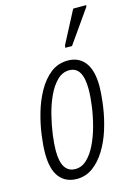

<svg xmlns="http://www.w3.org/2000/svg" viewBox="-119 -833 634 906"><g transform="rotate(-15 198.0 -380.5)"><path d="M142 10Q88 10 57.5 -28Q27 -66 27 -145Q27 -183 34 -234.5Q41 -286 56.5 -339.5Q72 -393 97.5 -438.5Q123 -484 159 -512.5Q195 -541 244 -541Q297 -541 327 -502Q357 -463 357 -385Q356 -337 348 -283Q340 -229 323.5 -177Q307 -125 281 -83Q255 -41 220.5 -15.5Q186 10 142 10ZM147 -37Q178 -37 203 -60.5Q228 -84 247 -123Q266 -162 278.5 -208.5Q291 -255 297.5 -301.5Q304 -348 304 -386Q304 -495 238 -495Q205 -495 179 -469.5Q153 -444 134 -403Q115 -362 103 -314Q91 -266 85 -221Q79 -176 79 -144Q79 -37 147 -37ZM248 -602 250 -614 332 -771H396L394 -763L281 -602Z"/></g></svg>

Font: Noto Sans ExtraCondensed Light
Style: Italic
Weight: 300
Width: 2
Italic angle: -12°
Designer: Monotype Design Team
Foundry: Monotype Imaging Inc.
Version: Version 2.013; ttfautohint (v1.8.4.7-5d5b)